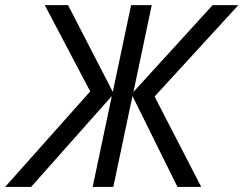

<svg xmlns="http://www.w3.org/2000/svg" viewBox="-69 -734 956 754"><path d="M285.2 -375 106.9 -713.9H198.2L374 -373L445.8 -713.9H526.9L455.1 -373L766.1 -713.9H867.2L538.1 -355L721.2 0H627.9L451.2 -356.9L376 0H294.9L370.1 -356.9L53.2 0H-48.8Z"/></svg>

Font: OpenSans-Italic
Style: Italic
Weight: 400
Italic angle: -12°
Foundry: Ascender Corporation
Version: Version 1.10